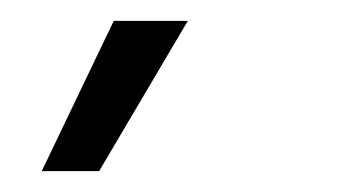

<svg xmlns="http://www.w3.org/2000/svg" viewBox="-20 -759 323 184"><path d="M75 -595H20L89 -739H160Z"/></svg>

Font: Bricolage Grotesque ExtraLight
Style: Regular
Weight: 250
Designer: Mathieu Triay
Foundry: Atelier Triay
Version: Version 1.000;gftools[0.9.30]